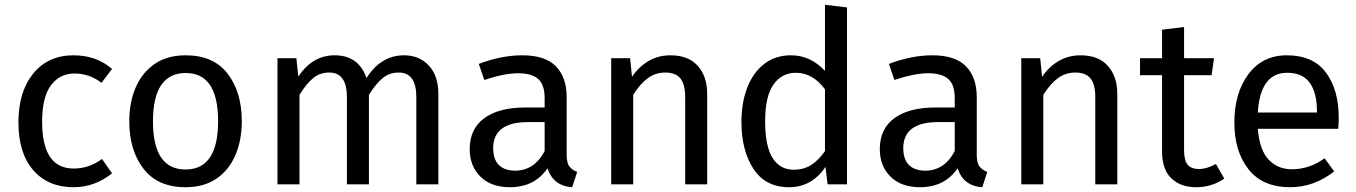

<svg xmlns="http://www.w3.org/2000/svg" viewBox="-20 -770 5663 802"><path d="M287 12Q181 12 119 -59Q57 -130 57 -259Q57 -387 119 -463Q181 -539 287 -539Q383 -539 448 -482L404 -424Q353 -463 291 -463Q230 -463 193 -414Q156 -365 156 -261Q156 -66 288 -66Q352 -66 406 -106L448 -46Q376 12 287 12Z M755 12Q639 12 579.5 -65Q520 -142 520 -263Q520 -342 546.5 -404Q573 -466 625.5 -502.5Q678 -539 756 -539Q872 -539 931 -462Q990 -385 990 -264Q990 -185 963.5 -122.5Q937 -60 884.5 -24Q832 12 755 12ZM755 -62Q891 -62 891 -264Q891 -465 756 -465Q619 -465 619 -263Q619 -62 755 -62Z M1811 0H1719V-365Q1719 -467 1645 -467Q1608 -467 1580 -445Q1552 -423 1521 -374V0H1429V-365Q1429 -467 1355 -467Q1317 -467 1289 -444.5Q1261 -422 1231 -374V0H1139V-527H1218L1226 -450Q1285 -539 1378 -539Q1478 -539 1511 -444Q1571 -539 1668 -539Q1731 -539 1771 -496.5Q1811 -454 1811 -378Z M2370 12Q2291 7 2267 -67Q2213 12 2110 12Q2031 12 1986.5 -32.5Q1942 -77 1942 -147Q1942 -232 2003 -276.5Q2064 -321 2174 -321H2255V-360Q2255 -417 2227.5 -440.5Q2200 -464 2145 -464Q2087 -464 2003 -436L1980 -503Q2074 -539 2162 -539Q2257 -539 2302 -493Q2347 -447 2347 -364V-123Q2347 -89 2359 -74Q2371 -59 2391 -52ZM2131 -57Q2212 -57 2255 -139V-260H2186Q2041 -260 2040 -152Q2040 -59 2131 -57Z M2934 0H2842V-365Q2842 -418 2822 -442.5Q2802 -467 2759 -467Q2718 -467 2686 -443.5Q2654 -420 2625 -374V0H2533V-527H2612L2620 -449Q2647 -490 2688 -514.5Q2729 -539 2781 -539Q2855 -539 2894.5 -495Q2934 -451 2934 -378Z M3276 12Q3177 12 3127 -65Q3077 -142 3077 -261Q3077 -340 3101 -403Q3125 -466 3171.5 -502.5Q3218 -539 3284 -539Q3365 -539 3426 -474V-750L3518 -739V0H3437L3428 -73Q3403 -34 3364.5 -11Q3326 12 3276 12ZM3296 -61Q3336 -61 3367 -80Q3398 -99 3426 -139V-397Q3375 -466 3304 -466Q3246 -466 3211 -417Q3176 -368 3176 -263Q3176 -160 3207 -110.5Q3238 -61 3296 -61Z M4083 12Q4004 7 3980 -67Q3926 12 3823 12Q3744 12 3699.5 -32.5Q3655 -77 3655 -147Q3655 -232 3716 -276.5Q3777 -321 3887 -321H3968V-360Q3968 -417 3940.5 -440.5Q3913 -464 3858 -464Q3800 -464 3716 -436L3693 -503Q3787 -539 3875 -539Q3970 -539 4015 -493Q4060 -447 4060 -364V-123Q4060 -89 4072 -74Q4084 -59 4104 -52ZM3844 -57Q3925 -57 3968 -139V-260H3899Q3754 -260 3753 -152Q3753 -59 3844 -57Z M4647 0H4555V-365Q4555 -418 4535 -442.5Q4515 -467 4472 -467Q4431 -467 4399 -443.5Q4367 -420 4338 -374V0H4246V-527H4325L4333 -449Q4360 -490 4401 -514.5Q4442 -539 4494 -539Q4568 -539 4607.5 -495Q4647 -451 4647 -378Z M4976 12Q4912 12 4873 -25Q4834 -62 4834 -138V-456H4742V-527H4834V-646L4926 -657V-527H5051L5041 -456H4926V-142Q4926 -100 4941 -82Q4956 -64 4989 -64Q5020 -64 5059 -85L5094 -24Q5042 12 4976 12Z M5369 12Q5254 12 5195 -63Q5136 -138 5136 -258Q5136 -382 5195 -460.5Q5254 -539 5355 -539Q5465 -539 5518.5 -467Q5572 -395 5572 -279Q5572 -256 5570 -232H5234Q5241 -144 5279 -103.5Q5317 -63 5376 -63Q5450 -63 5513 -109L5553 -54Q5469 12 5369 12ZM5481 -300V-306Q5481 -382 5451 -424Q5421 -466 5357 -466Q5244 -466 5234 -300Z"/></svg>

Font: Trujillo
Style: Regular
Weight: 400
Designer: Fira Sans original fonts by bBox Type GmbH, Carrois Corporate GbR, & Edenspiekermann AG / Changes by Cristiano Sobral
Foundry: Fira Sans original fonts by bBox Type GmbH, Carrois Corporate GbR, & Edenspiekermann AG / Changes by Cristiano Sobral
Version: Version 4.301;October 17, 2021;FontCreator 14.0.0.2814 64-bi